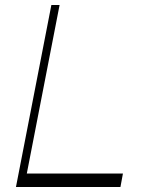

<svg xmlns="http://www.w3.org/2000/svg" viewBox="-20 -750 571 770"><path d="M44 0 186 -730H219L77 0ZM72 0 82 -54H473L463 0Z"/></svg>

Font: Savate ExtraLight
Style: Italic
Weight: 200
Italic angle: -11°
Designer: Max Esnée
Foundry: Plomb Type
Version: Version 2.000